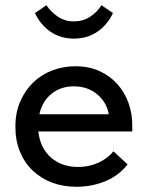

<svg xmlns="http://www.w3.org/2000/svg" viewBox="-20 -708 565 736"><path d="M273 8Q222 8 179.5 -8Q137 -24 105.5 -54Q74 -84 56.5 -126.5Q39 -169 39 -222Q39 -277 58 -320Q77 -363 108.5 -393Q140 -423 181.5 -438.5Q223 -454 269 -454Q321 -454 361.5 -435.5Q402 -417 430 -385.5Q458 -354 472.5 -313.5Q487 -273 487 -229V-204H127Q134 -140 175.5 -104Q217 -68 279 -68Q321 -68 356.5 -84Q392 -100 415 -128L469 -78Q436 -35 384 -13.5Q332 8 273 8ZM263 -377Q213 -377 177.5 -348.5Q142 -320 131 -270H397Q389 -316 352.5 -346.5Q316 -377 263 -377ZM263 -560Q212 -560 173.5 -586.5Q135 -613 114 -658L158 -688Q175 -662 202 -644Q229 -626 263 -626Q298 -626 325 -643.5Q352 -661 369 -688L413 -658Q392 -613 353.5 -586.5Q315 -560 263 -560Z"/></svg>

Font: Tilda Sans Medium
Style: Regular
Weight: 500
Designer: ParaType Ltd
Foundry: ParaType Ltd
Version: Version 1.009